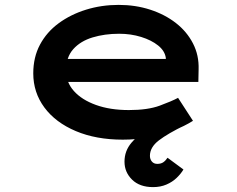

<svg xmlns="http://www.w3.org/2000/svg" viewBox="-20 -561 971 785"><path d="M606 204Q551 204 520 173.5Q489 143 489 100Q489 56 517.5 22.5Q546 -11 596.5 -38.5Q647 -66 710 -93L736 -49Q666 -15 629.5 13Q593 41 593 76Q593 90 601 99.5Q609 109 623 109Q638 109 647.5 102.5Q657 96 665 84L730 132Q720 149 702.5 166Q685 183 660.5 193.5Q636 204 606 204ZM482 10Q373 10 290 -25Q207 -60 161.5 -121.5Q116 -183 116 -261Q116 -327 143.5 -378.5Q171 -430 220 -466Q269 -502 332 -521.5Q395 -541 465 -541Q534 -541 594 -521.5Q654 -502 699 -467Q744 -432 769 -383.5Q794 -335 792 -277L791 -226H226L203 -320H674L658 -302V-324Q654 -353 626.5 -375Q599 -397 557 -410Q515 -423 467 -423Q408 -423 358.5 -408Q309 -393 279.5 -360Q250 -327 250 -272Q250 -225 282 -189Q314 -153 372 -132Q430 -111 507 -111Q584 -111 633 -129Q682 -147 708 -161L769 -67Q734 -45 688 -27Q642 -9 589.5 0.5Q537 10 482 10Z"/></svg>

Font: Lexend Zetta SemiBold
Style: Regular
Weight: 600
Designer: Bonnie Shaver-Troup, Thomas Jockin
Foundry: Lexend
Version: Version 1.007